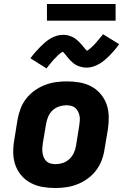

<svg xmlns="http://www.w3.org/2000/svg" viewBox="-20 -937 640 965"><path d="M258 8Q225 8 193.5 2.5Q162 -3 134.5 -17.5Q107 -32 87 -55.5Q67 -79 57 -108Q47 -137 46.5 -169.5Q46 -202 52 -235L68 -335Q73 -363 83 -390Q93 -417 111 -440.5Q129 -464 153.5 -481.5Q178 -499 205 -509.5Q232 -520 260 -524Q288 -528 316 -528Q348 -528 380 -522.5Q412 -517 439 -502.5Q466 -488 486 -464.5Q506 -441 516 -412Q526 -383 526.5 -350.5Q527 -318 522 -285L505 -185Q501 -157 490.5 -130Q480 -103 462 -79.5Q444 -56 419.5 -38.5Q395 -21 368 -10.5Q341 0 313 4Q285 8 258 8ZM260 -112Q278 -112 296 -118Q314 -124 328.5 -137.5Q343 -151 351 -168.5Q359 -186 362 -204L378 -304Q380 -317 381 -329.5Q382 -342 380 -353.5Q378 -365 372.5 -376Q367 -387 358.5 -394.5Q350 -402 338 -405Q326 -408 314 -408Q296 -408 277.5 -402Q259 -396 244.5 -382.5Q230 -369 222.5 -351.5Q215 -334 212 -316L195 -216Q193 -203 192.5 -190.5Q192 -178 194 -166.5Q196 -155 201 -144Q206 -133 214.5 -125.5Q223 -118 235 -115Q247 -112 260 -112ZM214 -593 133 -644Q146 -662 158.5 -676Q171 -690 183 -702Q195 -714 206.5 -724Q218 -734 233 -743Q248 -752 264.5 -757Q281 -762 297 -762Q302 -762 307 -761.5Q312 -761 317 -760Q322 -759 326.5 -758Q331 -757 335.5 -755Q340 -753 344.5 -751Q349 -749 353 -746.5Q357 -744 360.5 -741Q364 -738 368 -735Q372 -732 375.5 -728.5Q379 -725 382 -721.5Q385 -718 388 -715Q391 -712 393.5 -709Q396 -706 399.5 -701.5Q403 -697 406.5 -693Q410 -689 412 -687Q414 -685 417 -682Q420 -683 423.5 -685.5Q427 -688 431.5 -692Q436 -696 438.5 -698Q441 -700 443.5 -702.5Q446 -705 449 -708Q452 -711 455 -714Q458 -717 461 -720.5Q464 -724 467.5 -728Q471 -732 474.5 -736.5Q478 -741 482 -745.5Q486 -750 490 -755Q494 -760 498 -765L579 -715Q566 -697 553.5 -682.5Q541 -668 529.5 -656.5Q518 -645 506 -635Q494 -625 479 -616Q464 -607 447.5 -602Q431 -597 415 -597Q408 -597 401.5 -598Q395 -599 389 -600.5Q383 -602 376.5 -604Q370 -606 364.5 -609Q359 -612 354 -615.5Q349 -619 344 -623.5Q339 -628 334.5 -632.5Q330 -637 326 -641.5Q322 -646 318.5 -650.5Q315 -655 310.5 -660.5Q306 -666 302.5 -670Q299 -674 296 -677Q292 -675 288.5 -673Q285 -671 280.5 -667Q276 -663 273.5 -661Q271 -659 268.5 -656.5Q266 -654 263.5 -651Q261 -648 257.5 -645Q254 -642 251 -638.5Q248 -635 244.5 -631Q241 -627 237.5 -622.5Q234 -618 230 -613.5Q226 -609 222 -604Q218 -599 214 -593ZM216 -833V-917H561V-833Z"/></svg>

Font: Iosevka SS04 Heavy Extended
Style: Italic
Weight: 900
Width: 7
Italic angle: -9°
Monospace: yes
Designer: Belleve Invis
Foundry: Belleve Invis
Version: Version 19.0.0; ttfautohint (v1.8.4)